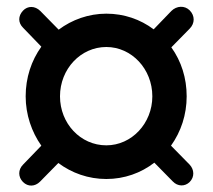

<svg xmlns="http://www.w3.org/2000/svg" viewBox="-20 -534 640 576"><path d="M49 12C64 27 85 26 100 11L155 -45C195 -15 245 3 299 3C353 3 403 -15 443 -46L498 10C513 26 535 26 549 12C564 -3 563 -25 549 -40L493 -97C523 -139 540 -190 540 -245C540 -300 524 -350 494 -392L549 -448C565 -464 565 -487 549 -503C534 -518 510 -517 494 -501L441 -446C401 -476 352 -493 299 -493C246 -493 196 -475 156 -445L101 -501C85 -517 63 -517 49 -502C34 -486 34 -466 49 -451L104 -394C74 -352 57 -301 57 -245C57 -190 75 -138 104 -97L49 -40C34 -25 34 -3 49 12ZM299 -98C221 -98 160 -164 160 -245C160 -327 222 -393 299 -393C375 -393 437 -327 437 -245C437 -164 375 -98 299 -98Z"/></svg>

Font: Nunito
Style: Bold
Weight: 700
Designer: Vernon Adams
Foundry: Vernon Adams
Version: Version 3.602